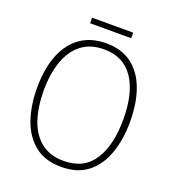

<svg xmlns="http://www.w3.org/2000/svg" viewBox="-149 -947 970 1072"><g transform="rotate(20 335.5 -411.0)"><path d="M612 -358Q612 -254 583 -170.5Q554 -87 493 -38.5Q432 10 336 10Q239 10 178 -39Q117 -88 88 -171.5Q59 -255 59 -359Q59 -472 91 -554Q123 -636 185.5 -680.5Q248 -725 339 -725Q430 -725 490.5 -679.5Q551 -634 581.5 -551.5Q612 -469 612 -358ZM99 -359Q99 -258 125 -183Q151 -108 204 -67Q257 -26 336 -26Q457 -26 514.5 -115Q572 -204 572 -358Q572 -516 512.5 -602.5Q453 -689 339 -689Q258 -689 205 -648Q152 -607 125.5 -532.5Q99 -458 99 -359ZM458 -832V-799H214V-832Z"/></g></svg>

Font: Noto Sans Sinhala UI SemiCondensed ExtraLight
Style: Regular
Weight: 200
Width: 4
Designer: Jelle Bosma - Monotype Design Team
Foundry: Monotype Imaging Inc.
Version: Version 2.006; ttfautohint (v1.8.4.7-5d5b)